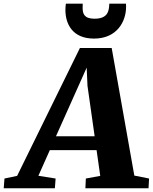

<svg xmlns="http://www.w3.org/2000/svg" viewBox="-100 -1003 814 1023"><path d="M-8.8 -65.9 -76.2 -51.8 -80.1 0H192.4L196.3 -51.8L104.5 -66.4L165.5 -203.1H414.6L434.1 -65.9L357.4 -51.8L355 0H691.4L694.3 -51.8L615.7 -67.4L495.1 -747.1H325.7ZM198.2 -276.9 361.8 -642.6 366.2 -545.4 404.3 -276.9ZM400.9 -797.4C523.9 -797.4 571.8 -889.2 571.8 -966.8C571.8 -972.2 571.8 -978 571.3 -983.4H482.4C481 -944.3 475.1 -903.3 403.3 -903.3C346.7 -903.3 340.3 -932.1 340.3 -961.4C340.3 -969.2 340.8 -976.6 340.8 -983.4H251C249.5 -972.7 248.5 -961.4 248.5 -950.2C248.5 -877 284.7 -797.4 400.9 -797.4Z"/></svg>

Font: Merriweather
Style: Heavy Italic
Weight: 900
Italic angle: -7.5°
Designer: Eben Sorkin
Foundry: Eben Sorkin
Version: Version 1.001